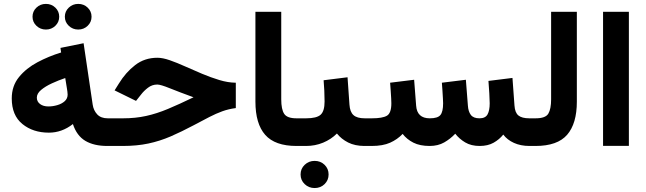

<svg xmlns="http://www.w3.org/2000/svg" viewBox="-20 -745 3296 980"><path d="M311 -659.7Q311 -687 331.1 -706.1Q351.1 -725.1 379.4 -725.1Q407.7 -725.1 427.5 -706.1Q447.3 -687 447.3 -659.7Q447.3 -632.3 427.5 -613.3Q407.7 -594.2 379.4 -594.2Q351.1 -594.2 331.1 -613.3Q311 -632.3 311 -659.7ZM146 -659.7Q146 -687 166 -706.1Q186 -725.1 214.4 -725.1Q242.7 -725.1 262.5 -706.1Q282.2 -687 282.2 -659.7Q282.2 -632.3 262.5 -613.3Q242.7 -594.2 214.4 -594.2Q186 -594.2 166 -613.3Q146 -632.3 146 -659.7ZM527.8 0Q459.5 0 415.5 -26.1Q371.6 -52.2 352.1 -111.8Q295.9 -67.9 229.5 -67.9Q148.4 -67.9 94.2 -112.1Q40 -156.2 40 -242.7Q40 -306.2 76.7 -351.3Q113.3 -396.5 171.1 -427.2Q229 -458 292 -477.1L288.6 -500.5L406.7 -524.4L453.1 -210.9Q457.5 -181.2 476.3 -161.1Q495.1 -141.1 529.8 -141.1H544.9V0ZM325.2 -262.2Q325.2 -269 324 -277.6Q322.8 -286.1 321.3 -295.4L313 -346.7Q278.3 -335 244.9 -319.6Q211.4 -304.2 189.7 -285.9Q168 -267.6 168 -246.6Q168 -226.6 184.3 -214.1Q200.7 -201.7 227.1 -201.7Q249.5 -201.7 272.2 -208.3Q294.9 -214.8 310.1 -228.3Q325.2 -241.7 325.2 -262.2Z M525.4 -141.1H608.4Q671.4 -141.1 725.6 -153.1Q779.8 -165 837.2 -189Q894.5 -212.9 967.8 -248.5Q892.6 -275.9 846.2 -294.7Q799.8 -313.5 782.7 -313.5Q756.3 -313.5 735.1 -297.1Q713.9 -280.8 700.2 -262.7L674.3 -230L564.9 -283.7L586.9 -318.8Q621.6 -375.5 669.9 -412.8Q718.3 -450.2 783.2 -450.2Q810.5 -450.2 846.9 -437.5Q883.3 -424.8 925 -406Q966.8 -387.2 1011.5 -368.4Q1056.2 -349.6 1099.9 -336.4Q1143.6 -323.2 1183.6 -322.8V-193.4Q1146.5 -188.5 1114.7 -177Q1083 -165.5 1048.8 -147.9Q1014.6 -130.4 969.2 -106Q906.7 -72.8 851.3 -48.8Q795.9 -24.9 737.5 -12.5Q679.2 0 606.9 0H525.4Z M1283.7 -684.6H1415.5V-238.3Q1415.5 -186.5 1430.7 -163.8Q1445.8 -141.1 1493.2 -141.1H1505.4V0H1493.2Q1383.8 0 1333.7 -56.6Q1283.7 -113.3 1283.7 -226.6Z M1485.4 -141.1H1542.5Q1596.2 -141.1 1616.5 -159.4Q1636.7 -177.7 1636.7 -226.6Q1636.7 -255.4 1635.3 -282.5Q1633.8 -309.6 1631.8 -335.4L1753.9 -350.6L1763.7 -210.9Q1766.1 -173.8 1784.2 -157.5Q1802.2 -141.1 1841.8 -141.1H1852.1V0H1840.8Q1792 0 1757.1 -17.6Q1722.2 -35.2 1699.7 -63.5Q1669.9 -33.7 1629.2 -16.8Q1588.4 0 1542.5 0H1485.4ZM1514.2 145.5Q1514.2 116.2 1535.2 96.2Q1556.2 76.2 1585.9 76.2Q1616.2 76.2 1636.7 96.2Q1657.2 116.2 1657.2 145.5Q1657.2 174.8 1636.7 194.8Q1616.2 214.8 1585.9 214.8Q1556.2 214.8 1535.2 194.8Q1514.2 174.8 1514.2 145.5Z M2428.2 0Q2384.8 0 2354.5 -18.1Q2324.2 -36.1 2303.7 -62.5Q2278.8 -36.1 2247.3 -18.1Q2215.8 0 2172.9 0Q2123.5 0 2090.1 -16.8Q2056.6 -33.7 2035.2 -61.5Q2008.3 -33.2 1971.2 -16.6Q1934.1 0 1877.4 0H1832.5V-141.1H1878.4Q1932.1 -141.1 1954.8 -154.3Q1977.5 -167.5 1977.5 -217.8Q1977.5 -225.6 1976.6 -243.7Q1975.6 -261.7 1974.1 -283.4Q1972.7 -305.2 1971.2 -322.8L2093.8 -337.9L2104 -206.1Q2108.4 -141.1 2173.8 -141.1Q2214.4 -141.1 2228 -158Q2241.7 -174.8 2241.7 -217.8Q2241.7 -224.6 2240.7 -242.9Q2239.7 -261.2 2238.3 -283.2Q2236.8 -305.2 2235.4 -322.8L2357.9 -337.9L2368.2 -206.1Q2370.1 -175.8 2383.3 -158.4Q2396.5 -141.1 2427.2 -141.1Q2457.5 -141.1 2468.5 -161.1Q2479.5 -181.2 2479.5 -217.8Q2479.5 -235.4 2477.5 -268.6Q2475.6 -301.8 2473.1 -332L2595.7 -347.2L2606 -206.1Q2608.4 -169.9 2626.2 -155.5Q2644 -141.1 2681.6 -141.1H2696.3V0H2682.6Q2637.7 0 2603.3 -15.6Q2568.8 -31.2 2548.8 -58.1Q2528.8 -33.2 2499.5 -16.6Q2470.2 0 2428.2 0Z M2676.8 -141.1H2713.9Q2764.6 -141.1 2778.8 -165Q2793 -189 2793 -237.8V-684.6H2924.3V-226.1Q2924.3 -114.3 2874.8 -57.1Q2825.2 0 2713.4 0H2676.8Z M3189.9 -684.6V-0.5H3058.1V-684.6Z"/></svg>

Font: Vazirmatn RD FD ExtraBold
Style: Regular
Weight: 800
Designer: Saber Rastikerdar
Foundry: Saber Rastikerdar
Version: Version 33.003